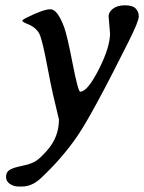

<svg xmlns="http://www.w3.org/2000/svg" viewBox="-20 -467 536 714"><path d="M459 -314Q324.2 -43.9 268.3 38.1Q212.4 120.1 132.3 195.3Q99.1 226.6 62 226.6H48.8Q30.8 226.6 16.6 216.8Q2.4 207 2.4 190.7Q2.4 174.3 14.2 165.8Q25.9 157.2 59.3 150.4Q92.8 143.6 110.4 133.5Q127.9 123.5 155.3 92.3Q199.2 42.5 199.2 -22.5L176.8 -117.2Q170.4 -144 155.5 -222.7Q140.6 -301.3 130.1 -332.3Q119.6 -363.3 82 -377.9Q63 -385.7 63 -389.6Q63 -393.6 79.1 -401.4Q141.6 -432.6 167.7 -432.6Q193.8 -432.6 218.8 -365.2Q230 -334 250.2 -230Q270.5 -126 278.3 -126Q305.2 -126 347.2 -208.5Q389.2 -291 389.2 -342.8L383.8 -406.7Q383.8 -421.9 400.1 -434.6Q416.5 -447.3 444.8 -447.3Q473.1 -447.3 484.6 -435.3Q496.1 -423.3 496.1 -405.8Q496.1 -388.2 459 -314Z"/></svg>

Font: Averia Serif Libre
Style: Italic
Weight: 400
Italic angle: -7.90001°
Version: Version 1.002